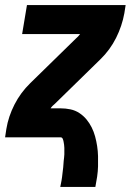

<svg xmlns="http://www.w3.org/2000/svg" viewBox="-20 -540 540 755"><path d="M217 195Q218 189 219.5 182.5Q221 176 222 169.5Q223 163 224 156.5Q225 150 225.5 143.5Q226 137 227 131Q228 125 228.5 118.5Q229 112 229.5 105.5Q230 99 230.5 92.5Q231 86 232 79.5Q233 73 233 67Q233 61 233 54.5Q233 48 233 41.5Q233 35 232 29Q231 23 230 17Q229 11 226.5 5.5Q224 0 218 0H0L5 -33Q13 -82 37 -129Q61 -176 99 -213L278 -388Q283 -392 287 -396.5Q291 -401 295 -406H67L86 -520H474L469 -488Q460 -438 436.5 -391Q413 -344 375 -307L196 -132Q191 -128 186.5 -123.5Q182 -119 179 -114H218Q238 -114 257 -110Q276 -106 292 -95.5Q308 -85 320 -70.5Q332 -56 340.5 -39Q349 -22 354 -3.5Q359 15 362 34.5Q365 54 365.5 74Q366 94 365.5 114Q365 134 362 154.5Q359 175 355 195Z"/></svg>

Font: Iosevka Term Curly Heavy
Style: Italic
Weight: 900
Italic angle: -9°
Designer: Belleve Invis
Foundry: Belleve Invis
Version: Version 32.3.0